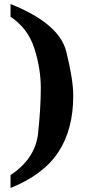

<svg xmlns="http://www.w3.org/2000/svg" viewBox="-20 -792 440 951"><path d="M32.2 -709V-772Q273.4 -675.8 308.1 -537.1Q342.8 -398.4 342.8 -317.4Q342.8 -151.4 269.3 -39.1Q195.8 73.2 32.2 139.2V75.2Q155.3 -6.3 168.7 -132.3Q182.1 -258.3 182.1 -355.7Q182.1 -453.1 150.1 -552.5Q118.2 -651.9 32.2 -709Z"/></svg>

Font: DroidSerif-Bold
Style: Bold
Weight: 700
Foundry: Ascender Corporation
Version: Version 1.00 build 112